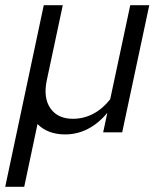

<svg xmlns="http://www.w3.org/2000/svg" viewBox="-20 -508 640 737"><path d="M0 209 148 -488H221L159 -197Q146 -131 174 -91.5Q202 -52 260 -52Q301 -52 337.5 -71Q374 -90 403 -127L480 -488H553L449 0H376L392 -75Q358 -34 317 -13Q276 8 230 8Q196 8 169 -2.5Q142 -13 124 -32L73 209Z"/></svg>

Font: Red Hat Text VF
Style: Italic
Weight: 300
Italic angle: -12°
Designer: Pentagram, MCKL
Foundry: Pentagram, MCKL
Version: Version 1.023